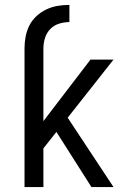

<svg xmlns="http://www.w3.org/2000/svg" viewBox="-20 -763 540 783"><path d="M80 -566Q80 -590 84.5 -614Q89 -638 100 -659.5Q111 -681 129 -697.5Q147 -714 169 -724.5Q191 -735 215 -739Q239 -743 263 -743V-673Q242 -673 221 -666.5Q200 -660 185 -644.5Q170 -629 163.5 -608Q157 -587 157 -566ZM80 0V-566H157V-269L349 -520H443L256 -283L443 0H353L210 -225L157 -158V0Z"/></svg>

Font: Iosevka Fixed
Style: Regular
Weight: 400
Monospace: yes
Designer: Belleve Invis
Foundry: Belleve Invis
Version: Version 33.2.4